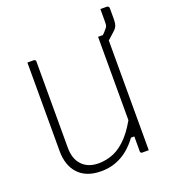

<svg xmlns="http://www.w3.org/2000/svg" viewBox="-154 -954 957 1085"><g transform="rotate(-20 325.0 -411.5)"><path d="M560 0Q554 0 547.5 0Q541 0 534.5 0Q528 0 521 0Q519 0 517 -0.5Q515 -1 514 -2Q513 -3 512 -4.5Q511 -6 510.5 -7.5Q510 -9 510 -11Q510 -97 510 -183Q510 -269 510 -355.5Q510 -442 510 -528Q510 -614 510 -700Q517 -700 523.5 -700Q530 -700 536.5 -700Q543 -700 549 -700Q552 -700 554.5 -698.5Q557 -697 558.5 -694.5Q560 -692 560 -689Q560 -616 560 -542Q560 -468 560 -394.5Q560 -321 560 -247.5Q560 -174 560 -100Q560 -75 560 -50Q560 -25 560 0ZM268 20Q223 20 189 7Q155 -6 132 -30.5Q109 -55 97 -89.5Q85 -124 85 -167Q85 -230 85 -301Q85 -372 85 -448Q85 -524 85 -601Q85 -626 85 -650.5Q85 -675 85 -700Q95 -700 104.5 -700Q114 -700 124 -700Q127 -700 129.5 -698.5Q132 -697 133.5 -694.5Q135 -692 135 -689Q135 -602 135 -514Q135 -426 135 -339.5Q135 -253 135 -169Q135 -102 171 -64.5Q207 -27 270 -27Q317 -27 361 -45.5Q405 -64 447.5 -110Q490 -156 531 -238V-101H490Q463 -64 430 -37Q397 -10 357 5Q317 20 268 20ZM576 -843Q588 -843 596.5 -843Q605 -843 612 -843Q621 -843 624.5 -839Q628 -835 628 -827Q628 -821 628 -806.5Q628 -792 628 -770Q628 -751 626 -738.5Q624 -726 618.5 -716.5Q613 -707 600 -696Q587 -684 571.5 -670Q556 -656 539 -642Q539 -649 539 -655.5Q539 -662 539 -668.5Q539 -675 539 -683Q539 -691 539 -700Q544 -705 549.5 -710.5Q555 -716 563 -726Q571 -734 573.5 -741.5Q576 -749 576 -766Q576 -782 576 -802Q576 -822 576 -843Z"/></g></svg>

Font: Recursive Sans Linear Light
Style: Regular
Weight: 300
Version: Version 1.085